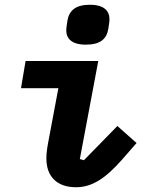

<svg xmlns="http://www.w3.org/2000/svg" viewBox="-20 -771 640 803"><path d="M339.1 -584.2C399.1 -584.2 426.1 -608 432.9 -649.9C437.1 -674 437.9 -682.9 437.9 -690C437.9 -725.1 415.8 -751.1 355.8 -751.1C296.2 -751.1 269.2 -726.9 262.1 -685C258.2 -660.9 257.1 -652 257.1 -644.9C257.1 -610.1 279.1 -584.2 339.1 -584.2ZM67.8 -402H224.1L183.9 -187.9C176.1 -147 174 -130 174 -108C174 -35.2 215.9 12.1 297.9 12.1C366.8 12.1 422.9 -27 490.1 -103L551.1 -172.9L470.9 -244L331 -100.9L313.9 -105.8L391 -516H87Z"/></svg>

Font: Margiela Mono Italic Bold It
Style: Regular
Weight: 700
Designer: Mike Abbink, Paul van der Laan, Pieter van Rosmalen
Foundry: Bold Monday
Version: Version 2.003 2021